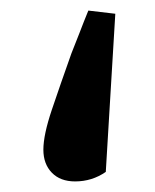

<svg xmlns="http://www.w3.org/2000/svg" viewBox="-20 -206 293 363"><path d="M198 -180 180 119Q154 137 122 137Q94 137 78 120.5Q62 104 62 77Q62 49 78 1.5Q94 -46 115 -105Q122 -122 130 -143Q138 -164 147 -186Z"/></svg>

Font: Source Serif Pro Semibold
Style: Regular
Weight: 600
Designer: Frank Grießhammer
Foundry: Adobe Systems Incorporated
Version: Version 3.000;hotconv 1.0.109;makeotfexe 2.5.65596